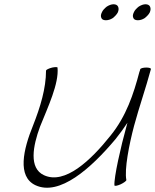

<svg xmlns="http://www.w3.org/2000/svg" viewBox="-20 -858 728 901"><path d="M533 -800C537 -810 538 -819 534 -827C531 -834 523 -838 513 -838C503 -838 492 -834 481 -827C471 -819 462 -810 458 -800C453 -790 452 -781 456 -773C459 -766 467 -763 477 -763C487 -763 498 -766 509 -773C519 -781 528 -790 533 -800ZM683 -800C687 -810 688 -819 684 -827C681 -834 673 -838 663 -838C653 -838 642 -834 631 -827C621 -819 612 -810 608 -800C603 -790 602 -781 606 -773C609 -766 617 -763 627 -763C637 -763 648 -766 659 -773C669 -781 678 -790 683 -800ZM196 -527C196 -443 169 -355 135 -269C89 -156 60 -30 146 11C259 64 407 -68 522 -205C542 -230 561 -256 578 -282C577 -277 575 -272 574 -267C547 -171 514 -24 517 12C518 16 530 14 546 7C561 0 573 -9 573 -13C563 -63 586 -180 609 -267C633 -356 664 -444 688 -533C690 -538 680 -541 667 -541C653 -541 640 -538 638 -533C637 -529 636 -524 634 -520C607 -417 572 -312 499 -222C406 -105 284 10 186 -36C115 -69 134 -172 168 -264C205 -356 257 -466 250 -540C251 -544 240 -544 225 -541C209 -537 197 -531 196 -527Z"/></svg>

Font: Nupuram Thin Italic
Style: Regular
Weight: 100
Designer: Santhosh Thottingal (santhosh.thottingal@gmail.com)
Foundry: SMC
Version: Version 1.000